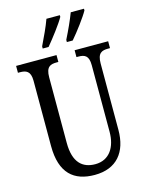

<svg xmlns="http://www.w3.org/2000/svg" viewBox="-137 -1014 846 1106"><g transform="rotate(-15 286.5 -460.5)"><path d="M330 -784V-771H365C402 -814 456 -886 475 -921V-931H396C379 -886 356 -836 330 -784ZM186 -784V-771H221C257 -814 312 -886 331 -921V-931H251C235 -886 211 -836 186 -784ZM288 10C419 10 486 -73 486 -206V-601C486 -664 512 -673 550 -673H561V-714H361V-673H371C409 -673 434 -664 434 -605V-208C434 -118 392 -49 307 -49C231 -49 179 -93 179 -210V-601C179 -664 205 -673 243 -673H253V-714H12V-673H23C60 -673 87 -664 87 -605V-216C87 -53 165 10 288 10Z"/></g></svg>

Font: Noto Serif Myanmar ExtCond
Style: Regular
Weight: 400
Width: 2
Designer: Ben Mitchell and the Monotype Design Team
Foundry: Monotype Imaging Inc.
Version: Version 2.106